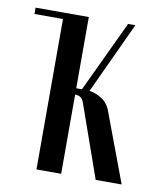

<svg xmlns="http://www.w3.org/2000/svg" viewBox="-63 -546 488 597"><g transform="rotate(10 180.5 -247.5)"><path d="M200 -224Q195 -240 188 -245Q181 -250 172 -250H170V0H92V-495H170V-270H188L294 -495H317L212 -269Q232 -267 252.5 -253.5Q273 -240 282 -211L361 0H279ZM2 -495H94V-475H2Z"/></g></svg>

Font: Moniqa SemBd Narrow Heading
Style: Regular
Weight: 600
Width: 4
Designer: Rajesh Rajput
Foundry: Rajesh Rajput
Version: Version 1.000